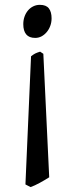

<svg xmlns="http://www.w3.org/2000/svg" viewBox="-20 -489 312 785"><path d="M181.2 235.8Q162.1 248 141.8 259Q121.6 270 105 275.9L84 265.1L106.9 -258.8Q116.7 -266.6 124 -270.3Q131.3 -273.9 144 -277.8L157.2 -269ZM190.9 -414.1Q190.9 -397.5 185.5 -383.1Q180.2 -368.7 170.9 -357.7Q161.6 -346.7 149.7 -340.3Q137.7 -334 124 -334Q99.1 -334 87.2 -348.4Q75.2 -362.8 75.2 -390.1Q75.2 -406.7 80.3 -421.1Q85.4 -435.5 94.5 -446.3Q103.5 -457 116 -463.1Q128.4 -469.2 143.1 -469.2Q168.5 -469.2 179.7 -454.8Q190.9 -440.4 190.9 -414.1Z"/></svg>

Font: Gentium Plus
Style: Regular
Weight: 400
Designer: J. Victor Gaultney, Annie Olsen, Iska Routamaa
Foundry: SIL International
Version: Version 1.510